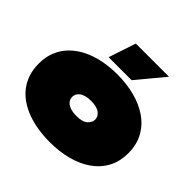

<svg xmlns="http://www.w3.org/2000/svg" viewBox="-221 -1115 1363 1363"><g transform="rotate(45 460.0 -433.5)"><path d="M460 30Q398 30 340 21Q282 12 232 -6.5Q182 -25 141 -53Q100 -81 71 -118.5Q42 -156 26 -203.5Q10 -251 10 -309Q10 -377 32.5 -431.5Q55 -486 96.5 -527Q138 -568 194 -595.5Q250 -623 317.5 -636.5Q385 -650 460 -650Q554 -650 635.5 -628.5Q717 -607 778.5 -564.5Q840 -522 875 -458Q910 -394 910 -309Q910 -224 875 -160.5Q840 -97 778.5 -54.5Q717 -12 635.5 9Q554 30 460 30ZM461 -235Q523 -235 549 -259Q575 -283 575 -311Q575 -324 569 -337Q563 -350 550 -361Q537 -372 515 -378.5Q493 -385 461 -385Q429 -385 406.5 -378.5Q384 -372 370.5 -361Q357 -350 351 -337Q345 -324 345 -310Q345 -296 351 -282.5Q357 -269 371 -258.5Q385 -248 407 -241.5Q429 -235 461 -235ZM397 -897 329 -692H560L730 -897Z"/></g></svg>

Font: Climate Crisis
Style: Regular
Weight: 400
Version: Version 1.003